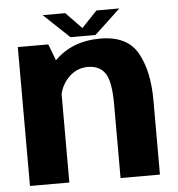

<svg xmlns="http://www.w3.org/2000/svg" viewBox="-52 -767 756 816"><g transform="rotate(-5 326.5 -359.0)"><path d="M43 0H211V-492.5L173 -592.5H43ZM429.5 0H597.5V-316.5Q597.5 -442.5 553.5 -520.2Q509.5 -598 395 -598Q274 -598 199 -521.8Q124 -445.5 124 -367L205.5 -329Q205.5 -397 242.2 -439.8Q279 -482.5 331.5 -482.5Q381.5 -482.5 405.5 -447.5Q429.5 -412.5 429.5 -314ZM269.5 -615H376.5L487 -718.5H389.5L323.5 -649L256.5 -718.5H160Z"/></g></svg>

Font: Anybody UltraCondensed Thin
Style: Bold
Weight: 700
Version: Version 1.111